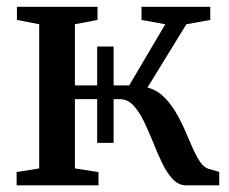

<svg xmlns="http://www.w3.org/2000/svg" viewBox="-20 -558 690 578"><path d="M30 0V-40L98 -51V-485L31 -498V-537.5H273.5V-498L205.5 -485V-301H369L477.5 -485L406 -498V-537.5H613V-498L541 -485L424 -294.5Q452 -287 472.2 -267.5Q492.5 -248 508 -222Q523.5 -196 535.8 -168Q548 -140 559 -114.8Q570 -89.5 581.5 -72Q593 -54.5 607 -50L640 -40.5V0H540.5Q517.5 0 500 -18.8Q482.5 -37.5 468.2 -67Q454 -96.5 440.8 -129.8Q427.5 -163 413.2 -192.5Q399 -222 381.5 -240.8Q364 -259.5 340.5 -259.5H205.5V-51L276.5 -40V0ZM272.5 -128V-418H322V-128Z"/></svg>

Font: Merriweather 60pt Medium
Style: Regular
Weight: 500
Version: Version 2.100